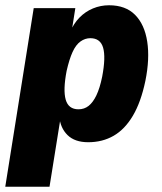

<svg xmlns="http://www.w3.org/2000/svg" viewBox="-33 -529 614 729"><path d="M-13 180 95 -498H253L238 -403H231Q246 -439 268.5 -462Q291 -485 320 -497Q349 -509 381 -509Q444 -509 480 -472.5Q516 -436 526 -371Q536 -306 519 -222Q502 -141 471.5 -89.5Q441 -38 398.5 -13.5Q356 11 302 11Q251 11 223.5 -16Q196 -43 192 -87L198 -88L155 180ZM265 -114Q287 -114 303.5 -127Q320 -140 333 -167Q346 -194 355 -238Q369 -312 358.5 -348Q348 -384 310 -384Q290 -384 272.5 -371.5Q255 -359 242.5 -331.5Q230 -304 220 -260Q206 -187 216.5 -150.5Q227 -114 265 -114Z"/></svg>

Font: Nunito Sans 10pt Condensed Black
Style: Italic
Weight: 900
Width: 3
Italic angle: -9°
Designer: Vernon Adams
Foundry: Vernon Adams
Version: Version 3.101;gftools[0.9.27]